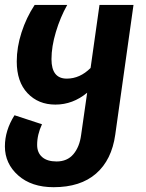

<svg xmlns="http://www.w3.org/2000/svg" viewBox="-29 -550 600 791"><path d="M380.9 -529.8H521L445.8 4.9Q431.2 108.9 366.9 165Q302.7 221.2 191.9 221.2Q100.6 221.2 45.9 172.6Q-8.8 124 -8.8 53.2Q-8.8 -12.7 30.8 -75.2L144 -38.1Q124 4.4 124 46.9Q124 79.1 144.8 97.2Q165.5 115.2 204.1 115.2Q248 115.2 273.4 85.2Q298.8 55.2 305.2 5.9L330.1 -168Q271 -119.1 199.2 -119.1Q128.9 -119.1 84.5 -166Q40 -212.9 40 -296.9Q40 -355.5 59.8 -416.7Q79.6 -478 113.8 -529.8H248Q219.2 -478.5 201.2 -418.2Q183.1 -357.9 183.1 -306.2Q183.1 -226.1 246.1 -226.1Q300.3 -226.1 344.2 -270Z"/></svg>

Font: FiraGO SemiBold
Style: Italic
Weight: 600
Italic angle: -8°
Designer: bBox Type GmbH
Foundry: bBox Type GmbH
Version: Version 1.001;PS 001.001;hotconv 1.0.88;makeotf.lib2.5.64775